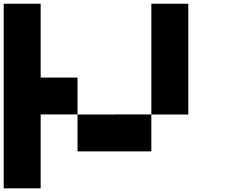

<svg xmlns="http://www.w3.org/2000/svg" viewBox="-20 -820 1240 1040"><path d="M200.2 200.2H0V-799.8H200.2V-399.9H399.9V-200.2H200.2ZM799.8 -799.8H1000V-199.7H799.8V0H399.9V-199.7H600.1V-200.2H799.8Z"/></svg>

Font: QuinqueFive
Style: Regular
Weight: 400
Monospace: yes
Designer: GGBotNet
Foundry: GGBotNet
Version: 1.1